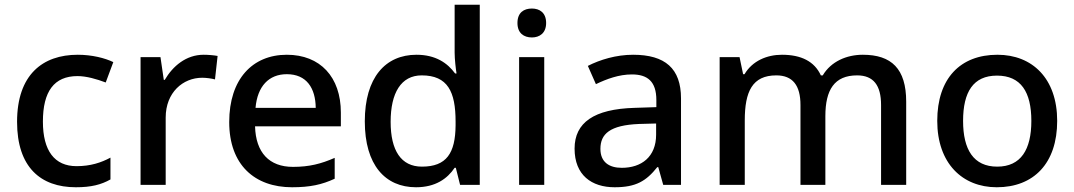

<svg xmlns="http://www.w3.org/2000/svg" viewBox="-20 -831 4531 810"><path d="M300 -41C365 -41 407 -52 446 -74V-166C407 -145 362 -130 303 -130C210 -130 161 -195 161 -318C161 -445 208 -510 307 -510C345 -510 389 -497 426 -483L458 -569C423 -586 368 -600 308 -600C160 -600 52 -516 52 -317C52 -126 151 -41 300 -41Z M839 -600C765 -600 709 -552 675 -494H671L657 -590H573V-51H679V-335C679 -441 752 -503 833 -503C850 -503 872 -500 887 -496L898 -595C882 -598 858 -600 839 -600Z M1190 -600C1045 -600 947 -497 947 -316C947 -135 1055 -41 1212 -41C1288 -41 1338 -52 1392 -77V-165C1335 -140 1285 -127 1216 -127C1116 -127 1059 -187 1056 -298H1418V-356C1418 -506 1331 -600 1190 -600ZM1190 -518C1273 -518 1311 -460 1312 -376H1058C1066 -467 1114 -518 1190 -518Z M1735 -41C1817 -41 1867 -77 1898 -123H1903L1921 -51H2004V-811H1898V-609C1898 -582 1903 -539 1906 -521H1900C1868 -565 1818 -600 1737 -600C1606 -600 1519 -504 1519 -319C1519 -135 1605 -41 1735 -41ZM1760 -128C1672 -128 1628 -196 1628 -317C1628 -439 1672 -513 1759 -513C1869 -513 1902 -444 1902 -318V-302C1901 -185 1864 -128 1760 -128Z M2224 -795C2190 -795 2163 -778 2163 -734C2163 -691 2190 -673 2224 -673C2256 -673 2284 -691 2284 -734C2284 -778 2256 -795 2224 -795ZM2276 -590H2170V-51H2276Z M2651 -600C2579 -600 2511 -579 2460 -553L2494 -476C2540 -498 2591 -517 2646 -517C2711 -517 2749 -488 2749 -409V-379L2657 -376C2486 -371 2404 -314 2404 -204C2404 -92 2476 -41 2573 -41C2663 -41 2706 -67 2753 -126H2757L2778 -51H2853V-416C2853 -542 2786 -600 2651 -600ZM2676 -308 2748 -310V-263C2748 -169 2686 -123 2603 -123C2550 -123 2513 -147 2513 -203C2513 -266 2553 -303 2676 -308Z M3620 -600C3552 -600 3486 -572 3451 -513H3443C3416 -572 3360 -600 3279 -600C3215 -600 3154 -574 3121 -518H3115L3100 -590H3016V-51H3122V-323C3122 -445 3154 -513 3255 -513C3324 -513 3357 -471 3357 -388V-51H3462V-341C3462 -452 3500 -513 3596 -513C3665 -513 3697 -471 3697 -388V-51H3803V-402C3803 -541 3741 -600 3620 -600Z M4440 -321C4440 -500 4335 -600 4188 -600C4031 -600 3934 -500 3934 -321C3934 -142 4040 -41 4185 -41C4341 -41 4440 -142 4440 -321ZM4043 -321C4043 -443 4086 -512 4186 -512C4287 -512 4331 -443 4331 -321C4331 -200 4287 -128 4187 -128C4087 -128 4043 -200 4043 -321Z"/></svg>

Font: Noto Sans Tamil UI Medium
Style: Regular
Weight: 500
Designer: Jelle Bosma - Monotype Design Team
Foundry: Monotype Imaging Inc.
Version: Version 2.004